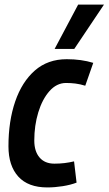

<svg xmlns="http://www.w3.org/2000/svg" viewBox="-20 -810 475 840"><path d="M187 10Q103 10 60 -37.5Q17 -85 17 -170Q17 -280 46.5 -366Q76 -452 132.5 -501.5Q189 -551 272 -551Q336 -551 388 -535L353 -435Q330 -442 310 -444.5Q290 -447 269 -447Q228 -447 196.5 -411.5Q165 -376 147.5 -318.5Q130 -261 130 -195Q130 -148 153 -121Q176 -94 218 -94Q241 -94 262 -96.5Q283 -99 304 -104L315 -11Q289 -1 254.5 4.5Q220 10 187 10ZM219 -596 322 -790H435L305 -596Z"/></svg>

Font: Georama SemiCondensed SemiBold
Style: Italic
Weight: 600
Width: 4
Italic angle: -9°
Designer: Jean-Baptiste Levee
Foundry: Production Type
Version: Version 1.000